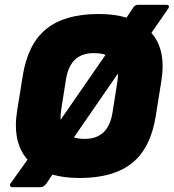

<svg xmlns="http://www.w3.org/2000/svg" viewBox="-20 -725 720 795"><path d="M30 50Q24 50 22 44.5Q20 39 24 34L94 -64Q30 -136 51 -267L74 -410Q95 -543 171.5 -605Q248 -667 388 -667Q454 -667 504 -652L529 -690Q538 -705 550 -705H669Q677 -705 679 -700.5Q681 -696 677 -690L607 -589Q669 -518 648 -389L625 -245Q604 -112 527 -50Q450 12 310 12Q247 12 197 -2L172 35Q161 50 149 50ZM234 -275Q230 -249 231 -229L417 -498Q397 -505 369 -505Q270 -506 253 -395ZM330 -150Q429 -149 446 -260L465 -380Q469 -402 468 -420L286 -156Q305 -150 330 -150Z"/></svg>

Font: Sofia Sans ExtraBlack
Style: Italic
Weight: 1000
Italic angle: -9°
Designer: Botio Nikoltchev, Ani Petrova
Foundry: lettersoup
Version: Version 4.100; ttfautohint (v1.8.4.7-5d5b)